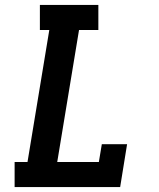

<svg xmlns="http://www.w3.org/2000/svg" viewBox="-20 -755 640 775"><path d="M39 0V-101H91L179 -634H141V-735H377V-634H299L211 -101H379L391 -173H493L465 0Z"/></svg>

Font: Iosevka Curly Slab ExObl
Style: Bold
Weight: 700
Width: 7
Italic angle: -9°
Monospace: yes
Designer: Belleve Invis
Foundry: Belleve Invis
Version: Version 11.0.0; ttfautohint (v1.8.3)